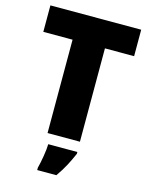

<svg xmlns="http://www.w3.org/2000/svg" viewBox="-135 -799 862 1105"><g transform="rotate(15 295.5 -246.5)"><path d="M392.1 0H199.2V-556.2H24.9V-713.9H565.9V-556.2H392.1ZM393.1 61V71.8Q375.5 112.3 357.4 146.5Q339.4 180.7 311 221.2H196.8V207Q205.1 175.3 212.2 132.3Q219.2 89.4 219.7 61Z"/></g></svg>

Font: Open Sans ExtraBold
Style: Regular
Weight: 800
Designer: Monotype Design Team
Foundry: Monotype Imaging Inc.
Version: Version 3.003; ttfautohint (v1.8.4)